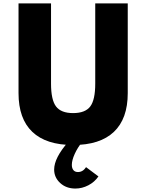

<svg xmlns="http://www.w3.org/2000/svg" viewBox="-20 -845 868 1140"><path d="M414 16Q574 16 656.2 -62Q738.5 -140 738.5 -292V-825H545.5V-348.5Q545.5 -252 515.8 -212.8Q486 -173.5 414 -173.5Q342.5 -173.5 312.8 -212.8Q283 -252 283 -348.5V-825H90V-292Q90 -140 172 -62Q254 16 414 16ZM427.5 274.5Q467.5 274.5 504.5 255.2Q541.5 236 564.5 202.5L491 147.5Q472 176.5 443 176.5Q425 176.5 415.8 165Q406.5 153.5 406.5 134Q406.5 106.5 423.8 68.5Q441 30.5 469.5 -4H386.5Q301.5 92 301.5 162Q301.5 208.5 337.2 241.5Q373 274.5 427.5 274.5Z"/></svg>

Font: Spartan ExtraBold
Style: Regular
Weight: 800
Designer: Matt Bailey, Mirko Velimirovic
Foundry: Matt Bailey
Version: Version 1.003; ttfautohint (v1.8.3)